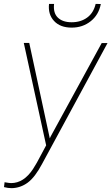

<svg xmlns="http://www.w3.org/2000/svg" viewBox="-61 -748 569 981"><path d="M193.4 -41 198.2 -51.3 458.5 -527.8H488.3L154.3 88.9Q118.2 157.2 81.1 184.8Q43.9 212.4 -1.5 213.4Q-20 213.4 -40.5 208L-37.6 183.1Q-12.7 187.5 -4.4 187.5Q60.5 187.5 107.9 115.2L127.4 83L174.8 -5.4L60.5 -528.8H88.4ZM454.1 -727.5Q443.4 -671.9 402.3 -639.4Q361.3 -606.9 305.2 -606.9Q246.6 -606.9 215.1 -640.9Q183.6 -674.8 189.5 -728H215.3Q210 -681.6 234.6 -658Q259.3 -634.3 305.2 -634.3Q351.6 -634.3 384.3 -658.2Q417 -682.1 427.7 -728Z"/></svg>

Font: Roboto Thin
Style: Italic
Weight: 250
Italic angle: -12°
Designer: Google
Version: Version 2.134; 2016